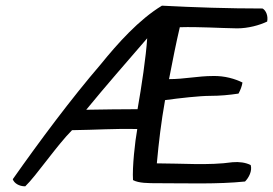

<svg xmlns="http://www.w3.org/2000/svg" viewBox="-20 -636 963 677"><path d="M25 -4C30 10 47 21 69 21C107 -15 180 -123 234 -177C320 -178 382 -183 464 -181C456 -137 446 -46 449 -1C469 10 503 10 537 10C640 10 747 14 844 4C857 -9 870 -33 864 -54C846 -63 824 -66 800 -64C716 -52 621 -60 533 -60C540 -136 548 -204 562 -283C613 -290 684 -298 721 -298C755 -298 788 -301 821 -306C828 -319 833 -332 835 -345C809 -358 772 -369 731 -368C678 -368 631 -357 576 -357C589 -424 601 -485 614 -540C684 -542 750 -537 816 -536C855 -536 895 -547 922 -560C926 -580 918 -599 906 -606C785 -606 665 -610 551 -616C470 -567 395 -483 335 -409C231 -288 120 -139 25 -4ZM284 -249C358 -339 417 -406 499 -501C495 -437 479 -330 465 -251C402 -251 349 -250 284 -249Z"/></svg>

Font: Snowfall
Style: Obl
Weight: 400
Designer: Jasper
Foundry: Cannot Into Space Fonts
Version: Version 0.9